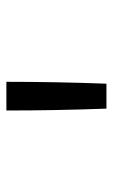

<svg xmlns="http://www.w3.org/2000/svg" viewBox="107 -920 361 616"><g transform="rotate(-90 288.0 -611.5)"><path d="M248 -451H328Q334 -611 334 -772H242Q242 -611 248 -451Z"/></g></svg>

Font: Iosevka SS01 Extended
Style: Regular
Weight: 400
Width: 7
Monospace: yes
Designer: Belleve Invis
Foundry: Belleve Invis
Version: Version 3.4.7; ttfautohint (v1.8.3)